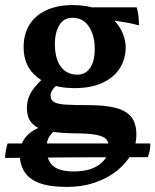

<svg xmlns="http://www.w3.org/2000/svg" viewBox="-44 -487 612 756"><path d="M219 249Q151 249 110.5 233.5Q70 218 52 189Q34 160 34 121Q34 83 55.5 55Q77 27 118 13L178 21Q155 40 147 56.5Q139 73 139 96Q139 142 163.5 165Q188 188 247 188Q312 188 348.5 160Q385 132 385 94Q385 73 374 61Q363 49 333 43.5Q303 38 245 38Q201 37 167 33Q133 29 109.5 18Q86 7 74 -12Q62 -31 62 -62Q62 -100 83 -130.5Q104 -161 133 -184L189 -159Q172 -147 163.5 -134.5Q155 -122 155 -111Q155 -93 169 -85Q183 -77 216.5 -75Q250 -73 307 -73Q369 -73 410.5 -62.5Q452 -52 472.5 -27Q493 -2 493 44Q493 83 473 119.5Q453 156 417 185Q381 214 330.5 231.5Q280 249 219 249ZM249 -140Q191 -140 146 -158Q101 -176 75 -212Q49 -248 49 -302Q49 -351 71 -388Q93 -425 137 -446Q181 -467 243 -467Q299 -467 338.5 -451Q378 -435 403 -409.5Q428 -384 439.5 -355Q451 -326 451 -302Q451 -256 428.5 -219.5Q406 -183 361 -161.5Q316 -140 249 -140ZM261 -193Q292 -193 310.5 -219Q329 -245 329 -295Q329 -348 306 -382.5Q283 -417 242 -417Q206 -417 189 -387Q172 -357 172 -315Q172 -256 195.5 -224.5Q219 -193 261 -193ZM503 -387Q486 -392 465.5 -396Q445 -400 425 -403Q405 -406 389 -407L304 -458H494Q499 -444 501 -425.5Q503 -407 503 -387ZM-24 135Q-24 123 -21 106Q-18 89 -14 78H548Q548 93 545.5 106Q543 119 538 132Q471 132 401.5 132Q332 132 261 132.5Q190 133 118.5 133.5Q47 134 -24 135Z"/></svg>

Font: Vollkorn SemiBold
Style: Regular
Weight: 600
Designer: Friedrich Althausen
Foundry: Friedrich Althausen
Version: Version 5.000